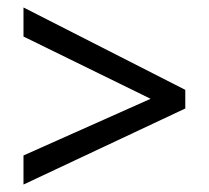

<svg xmlns="http://www.w3.org/2000/svg" viewBox="-20 -617 560 515"><path d="M43 -200 384 -352 43 -519V-597L477 -376V-326L43 -122Z"/></svg>

Font: Noto Sans Arabic SemiCondensed
Style: Regular
Weight: 400
Width: 4
Designer: Monotype Design Team, Nadine Chahine, Nizar Qandah and Khaled Hosny
Foundry: Monotype Imaging Inc.
Version: Version 2.012